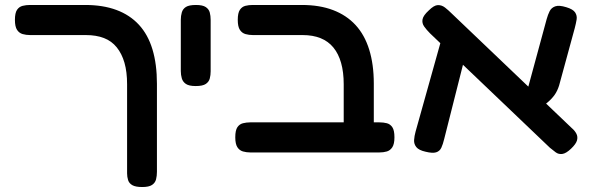

<svg xmlns="http://www.w3.org/2000/svg" viewBox="-20 -603 2385 772"><path d="M552 149Q525 149 512 141.5Q499 134 495 121Q491 108 491 94V-264Q491 -314 480.5 -350.5Q470 -387 449.5 -412.5Q429 -438 398 -450Q367 -462 325 -462H101Q85 -462 71 -466Q57 -470 48.5 -483Q40 -496 40 -523Q40 -551 48.5 -563.5Q57 -576 71 -579.5Q85 -583 100 -583H323Q394 -583 448 -563Q502 -543 538.5 -503.5Q575 -464 593 -404.5Q611 -345 611 -266V88Q611 104 607.5 118Q604 132 591.5 140.5Q579 149 552 149Z M767 -257Q740 -257 727.5 -265.5Q715 -274 711 -288Q707 -302 707 -317V-524Q707 -539 711 -553Q715 -567 727.5 -575Q740 -583 768 -583Q795 -583 807.5 -574.5Q820 -566 823.5 -552.5Q827 -539 827 -523V-316Q827 -301 823.5 -287.5Q820 -274 807.5 -265.5Q795 -257 767 -257Z M1423 10Q1400 10 1386.5 3Q1373 -4 1367.5 -16.5Q1362 -29 1362 -45V-264Q1362 -313 1351.5 -350Q1341 -387 1320.5 -412Q1300 -437 1269 -449.5Q1238 -462 1197 -462H997Q981 -462 967 -466Q953 -470 944.5 -483Q936 -496 936 -523Q936 -551 944.5 -563.5Q953 -576 966.5 -579.5Q980 -583 996 -583H1194Q1265 -583 1319 -562.5Q1373 -542 1409.5 -502.5Q1446 -463 1464.5 -403.5Q1483 -344 1483 -267V-52Q1483 -34 1477.5 -20Q1472 -6 1459 2Q1446 10 1423 10ZM987 10Q971 10 957 6Q943 2 934.5 -11Q926 -24 926 -51Q926 -79 934.5 -91.5Q943 -104 957 -107.5Q971 -111 986 -111H1506Q1522 -111 1535.5 -107.5Q1549 -104 1557.5 -91.5Q1566 -79 1566 -51Q1566 -24 1557.5 -11Q1549 2 1535.5 6Q1522 10 1505 10Z M2276 -5Q2256 14 2241 16Q2226 18 2214.5 9.5Q2203 1 2191 -9L1709 -469Q1695 -483 1685.5 -496.5Q1676 -510 1679 -525.5Q1682 -541 1704 -561Q1725 -582 1740.5 -582.5Q1756 -583 1769.5 -572.5Q1783 -562 1797 -548L2279 -88Q2291 -78 2297.5 -65.5Q2304 -53 2300 -38.5Q2296 -24 2276 -5ZM1691 7Q1664 1 1654 -11.5Q1644 -24 1645 -40Q1646 -56 1651 -74L1756 -449L1856 -400L1766 -44Q1761 -23 1754.5 -9Q1748 5 1733.5 9.5Q1719 14 1691 7ZM2141 -159 2093 -213 2178 -526Q2183 -544 2190 -558Q2197 -572 2212.5 -577.5Q2228 -583 2257 -574Q2284 -566 2292.5 -553Q2301 -540 2298.5 -524.5Q2296 -509 2291 -490L2228 -259Q2221 -237 2210 -221.5Q2199 -206 2182.5 -192Q2166 -178 2141 -159Z"/></svg>

Font: Fredoka SemiExpanded Medium
Style: Regular
Weight: 500
Width: 6
Designer: Ben Nathan
Foundry: Milena B. Brandão, Ben Nathan
Version: Version 2.001